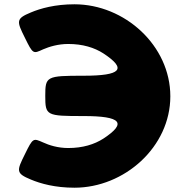

<svg xmlns="http://www.w3.org/2000/svg" viewBox="-20 -860 869 895"><path d="M298 -170C250 -170 209 -183 181 -196C135 -216 134 -219 96 -141C57 -63 54 -52 124 -23C169 -4 237 15 327 15C560 15 774 -175 774 -411C774 -648 561 -840 327 -840C237 -840 169 -821 124 -802C54 -773 57 -762 96 -684C134 -606 135 -609 181 -630C209 -642 250 -655 298 -655C366 -655 420 -638 462 -611C573 -538 545 -507 370 -507C196 -507 191 -504 191 -413C191 -321 196 -319 370 -319C545 -319 573 -287 462 -214C420 -187 366 -170 298 -170Z"/></svg>

Font: Hussar Print
Style: Bold
Weight: 700
Foundry: Cannot Into Space Fonts
Version: Version 2.00